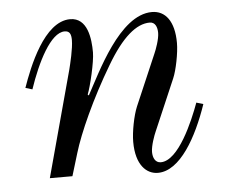

<svg xmlns="http://www.w3.org/2000/svg" viewBox="-41 -502 654 559"><g transform="rotate(-5 286.0 -222.0)"><path d="M36 -268 56 -262C82 -339 123 -422 164 -422C179 -422 183 -412 183 -395C183 -370 172 -326 168 -310L84 0H150L170 -66C187 -123 230 -219 286 -313C332 -391 374 -426 413 -426C429 -426 435 -411 435 -394C435 -376 424 -346 419 -335L355 -186C344 -160 335 -113 335 -84C335 -16 366 12 399 12C464 12 516 -82 548 -176L528 -182C509 -130 462 -18 410 -18C394 -18 387 -33 387 -50C387 -68 398 -98 403 -109L467 -258C477 -281 487 -331 487 -360C487 -424 461 -456 422 -456C327 -456 253 -293 218 -230L215 -233C224 -255 241 -326 241 -354C241 -394 234 -456 183 -456C107 -456 57 -328 36 -268Z"/></g></svg>

Font: Old Standard
Style: Italic
Weight: 400
Italic angle: -15.2°
Designer: Alexey Kryukov <alexios@thessalonica.org.ru>
Version: Version 2.0